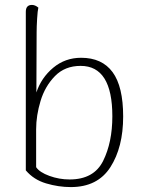

<svg xmlns="http://www.w3.org/2000/svg" viewBox="-20 -749 572 781"><path d="M85 -56V-701Q85 -729 110 -729Q123 -729 136 -718Q133 -706 131 -673Q129 -640 129 -618L128 -373Q148 -433 196.5 -473.5Q245 -514 310 -514Q395 -514 438 -455.5Q481 -397 481 -275Q481 -150 429 -69Q377 12 268 12Q218 12 167.5 -3Q117 -18 85 -56ZM437 -276Q437 -481 308 -481Q244 -481 203.5 -439.5Q163 -398 145 -338.5Q127 -279 127 -223V-69Q141 -48 181 -33.5Q221 -19 263 -19Q362 -19 399.5 -94.5Q437 -170 437 -276Z"/></svg>

Font: Arima Madurai ExtraLight
Style: Regular
Weight: 275
Designer: Joana Correia and Natanael Gama
Foundry: NDISCOVER
Version: Version 1.019